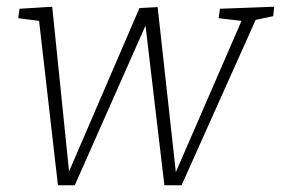

<svg xmlns="http://www.w3.org/2000/svg" viewBox="-20 -548 834 570"><path d="M152 2 96 -486 34 -494 38 -522 135 -528 185 -39 394 -524 448 -527 502 -37 697 -486 629 -494 633 -522 794 -528 791 -500 739 -489 519 2H468L412 -472L202 2Z"/></svg>

Font: Bitter Light
Style: Italic
Weight: 300
Italic angle: -9°
Designer: Sol Matas, and Bitter project Authors
Foundry: Sol Matas
Version: Version 2.001